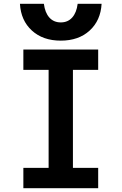

<svg xmlns="http://www.w3.org/2000/svg" viewBox="-20 -991 640 1011"><path d="M103 0V-107H236V-623H103V-730H497V-623H364V-107H497V0ZM300 -777Q206 -777 148 -830Q90 -883 85 -971H211Q217 -924 240 -898.5Q263 -873 300 -873Q337 -873 360 -898.5Q383 -924 389 -971H515Q510 -883 452 -830Q394 -777 300 -777Z"/></svg>

Font: M PLUS Code Latin Expanded SemiBold
Style: Regular
Weight: 600
Width: 7
Designer: Coji Morishita
Foundry: UNDERFOREST DESIGN
Version: Version 1.002; ttfautohint (v1.8.3)